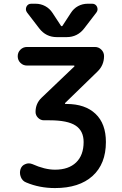

<svg xmlns="http://www.w3.org/2000/svg" viewBox="-20 -1001 644 1010"><path d="M73.2 -705.1Q73.2 -725.6 87.4 -739.7Q101.6 -753.9 122.1 -753.9H479.5Q499 -753.9 513.2 -739.7Q527.3 -725.6 527.3 -706.1Q527.3 -658.2 493.2 -625L322.3 -459Q321.3 -458 321.8 -456.1Q322.3 -454.1 324.2 -454.1H330.1Q427.7 -454.1 482.4 -402.3Q537.1 -350.6 537.1 -253.9Q537.1 -138.7 466.8 -75.2Q396.5 -11.7 269.5 -11.7Q187.5 -11.7 118.2 -41Q97.7 -48.8 89.8 -69.3Q85 -81.1 85 -91.8Q85 -101.6 87.9 -111.3Q94.7 -130.9 113.3 -137.7Q122.1 -141.6 130.9 -141.6Q140.6 -141.6 150.4 -137.7Q215.8 -108.4 269.5 -108.4Q340.8 -108.4 380.4 -146.5Q419.9 -184.6 419.9 -253.9Q419.9 -312.5 377.9 -340.3Q335.9 -368.2 240.2 -368.2H210.9Q193.4 -368.2 180.2 -381.3Q167 -394.5 167 -412.1Q167 -457 199.2 -487.3L371.1 -651.4Q372.1 -652.3 371.6 -654.3Q371.1 -656.2 369.1 -656.2H122.1Q101.6 -656.2 87.4 -670.4Q73.2 -684.6 73.2 -705.1ZM300.8 -865.2Q301.8 -863.3 304.7 -863.3Q307.6 -863.3 308.6 -865.2L352.5 -932.6Q367.2 -956.1 390.6 -968.8Q414.1 -981.4 441.4 -981.4H464.8Q482.4 -981.4 490.2 -965.8Q493.2 -959 493.2 -952.1Q493.2 -943.4 487.3 -935.5L422.9 -851.6Q387.7 -805.7 330.1 -805.7H279.3Q221.7 -805.7 186.5 -851.6L122.1 -935.5Q116.2 -943.4 116.2 -952.1Q116.2 -959 119.1 -965.8Q127 -981.4 144.5 -981.4H167Q194.3 -981.4 217.8 -968.8Q241.2 -956.1 255.9 -933.6Z"/></svg>

Font: Gen Jyuu Gothic P Medium
Style: Regular
Weight: 500
Designer: [Source Han Sans]
Ryoko NISHIZUKA  (kana & ideographs); Paul D. Hunt (Latin, Greek & Cyrillic); Wenlong ZHANG  (bopomofo
Version: Version 1.002.20150607